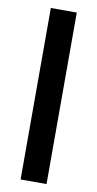

<svg xmlns="http://www.w3.org/2000/svg" viewBox="-87 -799 425 838"><g transform="rotate(10 125.0 -380.0)"><path d="M183 0V-760H68V0Z"/></g></svg>

Font: Noto Sans Gujarati UI Condensed SemiBold
Style: Regular
Weight: 600
Width: 3
Designer: Jelle Bosma - Monotype Design Team, Universal Thirst
Foundry: Monotype Imaging Inc.
Version: Version 2.106